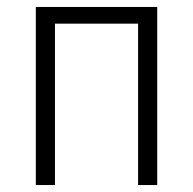

<svg xmlns="http://www.w3.org/2000/svg" viewBox="-20 -532 555 552"><path d="M83 0V-512H432V0H377V-464H138V0Z"/></svg>

Font: IBM Plex Sans Condensed Light
Style: Regular
Weight: 300
Width: 3
Designer: Mike Abbink, Paul van der Laan, Pieter van Rosmalen
Foundry: Bold Monday
Version: Version 3.201